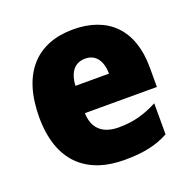

<svg xmlns="http://www.w3.org/2000/svg" viewBox="-106 -668 781 784"><g transform="rotate(-20 284.0 -276.5)"><path d="M290 -563C135 -563 38 -467 38 -273C38 -81 142 10 307 10C391 10 447 -3 499 -31V-166C441 -136 392 -123 330 -123C257 -123 221 -161 219 -225H532V-310C532 -476 440 -563 290 -563ZM296 -434C341 -434 366 -400 367 -343H221C225 -408 255 -434 296 -434Z"/></g></svg>

Font: Noto Sans Devanagari UI SemiCondensed Black
Style: Regular
Weight: 900
Width: 4
Designer: Jelle Bosma - Monotype Design Team
Foundry: Monotype Imaging Inc.
Version: Version 2.004